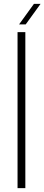

<svg xmlns="http://www.w3.org/2000/svg" viewBox="-20 -965 228 985"><path d="M70 0V-800H110V0ZM78 -840 154 -945H188L112 -840Z"/></svg>

Font: Big Shoulders Text Thin Thin
Style: Regular
Weight: 250
Version: Version 2.002